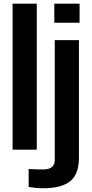

<svg xmlns="http://www.w3.org/2000/svg" viewBox="-20 -820 502 1052"><path d="M49 0V-800H181.5V0ZM277.5 -695.5V-800H416V-695.5ZM215.5 211.5Q198 211.5 176.8 209.5Q155.5 207.5 137 204.5V106Q151.5 107 174.8 107.8Q198 108.5 215.5 108.5Q248 108.5 264 95.5Q280 82.5 280 57.5V-600H412.5V45Q412.5 134 364.8 172.8Q317 211.5 215.5 211.5Z"/></svg>

Font: Big Shoulders Text Thin ExtraBold
Style: Regular
Weight: 800
Version: Version 2.002